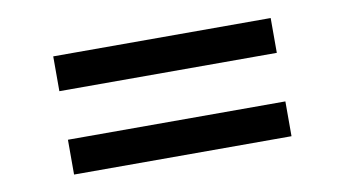

<svg xmlns="http://www.w3.org/2000/svg" viewBox="-42 -470 791 440"><g transform="rotate(-10 354.0 -249.5)"><path d="M606 -112V-193H100V-112ZM606 -306V-387H100V-306Z"/></g></svg>

Font: Josefin Slab Thin
Style: Bold
Weight: 700
Version: Version 2.000